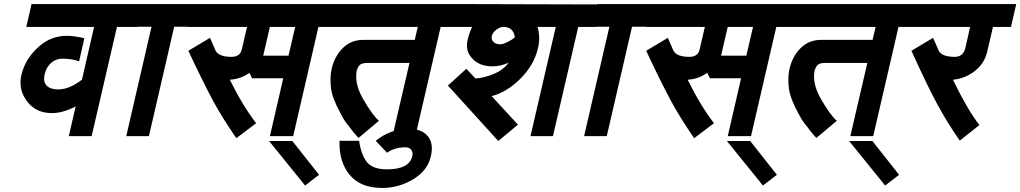

<svg xmlns="http://www.w3.org/2000/svg" viewBox="-20 -653 5043 949"><path d="M201 -287Q192 -249 210.5 -230Q229 -211 268 -211Q322 -211 385 -259L445 -520H110L136 -633H688L662 -520H558L433 20H320L354 -127Q292 -94 236 -94Q157 -94 113 -153Q69 -212 86 -283Q104 -360 167 -418Q229 -476 310 -476Q348 -476 397 -464L371 -350Q336 -363 289 -363Q256 -363 232.5 -342Q209 -321 201 -287Z M928 -521H841L716 20H604L729 -521H642L668 -633H954Z M1635 -520H1554L1429 20H1314L1380 -266H1226L1213 -293Q1169 -262 1116 -259Q1179 -131 1246 -44L1148 30Q1076 -75 1033 -155Q979 -256 911 -402L1018 -466L1045 -404Q1060 -372 1125 -372Q1166 -372 1175 -408L1201 -520H908L934 -633H1661ZM1406 -378 1439 -520H1314L1281 -378Z M1557 211 1488 264 1310 44H1425Z M1797 -342Q1772 -342 1761 -334Q1750 -326 1743 -303Q1731 -240 1775 -163Q1822 -82 1853 -56L1752 29Q1750 26 1738.5 13.5Q1727 1 1725 -2Q1723 -4 1707 -26Q1703 -31 1695 -41Q1687 -51 1684 -56Q1681 -60 1678 -65.5Q1675 -71 1671 -78.5Q1667 -86 1664 -91Q1622 -167 1616 -218Q1610 -270 1619 -312Q1634 -376 1675 -416Q1716 -456 1776 -456H2030L2045 -520H1615L1641 -633H2265L2239 -520H2158L2033 20H1920L2004 -342Z M2018 118Q2022 100 2012.5 87.5Q2003 75 1985 75Q1931 75 1893 102L1837 43Q1910 -16 2000 -16Q2065 -16 2094.5 20Q2124 56 2110 118Q2094 190 2022.5 233Q1951 276 1869 276Q1762 276 1708.5 211.5Q1655 147 1658 43H1755Q1765 112 1793.5 148Q1822 184 1893 184Q2003 184 2018 118Z M2411 -476Q2407 -458 2419 -446Q2431 -434 2452 -434Q2466 -434 2490 -446Q2514 -458 2525 -469Q2517 -520 2468 -520Q2451 -520 2433 -506Q2415 -492 2411 -476ZM2639 -415Q2620 -332 2552.5 -264.5Q2485 -197 2410 -178L2540 -37L2443 44L2194 -230L2285 -313L2330 -265Q2373 -268 2419 -287Q2468 -307 2494 -343Q2453 -325 2414 -325Q2337 -325 2301 -381Q2281 -412 2292 -459Q2301 -495 2314 -520H2219L2245 -633L2951 -631L2925 -520H2838L2713 20H2602L2727 -520H2637Q2652 -467 2639 -415Z M3191 -521H3104L2979 20H2867L2992 -521H2905L2931 -633H3217Z M3898 -520H3817L3692 20H3577L3643 -266H3489L3476 -293Q3432 -262 3379 -259Q3442 -131 3509 -44L3411 30Q3339 -75 3296 -155Q3242 -256 3174 -402L3281 -466L3308 -404Q3323 -372 3388 -372Q3429 -372 3438 -408L3464 -520H3171L3197 -633H3924ZM3669 -378 3702 -520H3577L3544 -378Z M3820 211 3751 264 3573 44H3688Z M4060 -342Q4035 -342 4024 -334Q4013 -326 4006 -303Q3994 -240 4038 -163Q4085 -82 4116 -56L4015 29Q4013 26 4001.5 13.5Q3990 1 3988 -2Q3986 -4 3970 -26Q3966 -31 3958 -41Q3950 -51 3947 -56Q3944 -60 3941 -65.5Q3938 -71 3934 -78.5Q3930 -86 3927 -91Q3885 -167 3879 -218Q3873 -270 3882 -312Q3897 -376 3938 -416Q3979 -456 4039 -456H4293L4308 -520H3878L3904 -633H4528L4502 -520H4421L4296 20H4183L4267 -342Z M4424 211 4355 264 4177 44H4292Z M4859 -396Q4846 -339 4797.5 -301.5Q4749 -264 4690 -259Q4764 -107 4821 -35L4724 42Q4664 -43 4611 -141Q4562 -232 4485 -402L4592 -466L4619 -404Q4634 -372 4699 -372Q4742 -372 4752 -418L4775 -520H4482L4508 -633H5003L4977 -520H4888Z"/></svg>

Font: Miedinger
Style: Bold-Italic
Weight: 700
Italic angle: -13°
Version: Version 001.000